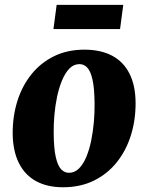

<svg xmlns="http://www.w3.org/2000/svg" viewBox="-20 -776 625 810"><path d="M336 -566.5Q405 -566.5 453 -541Q501 -515.5 526.2 -465.5Q551.5 -415.5 552 -343Q552.5 -270 532.2 -205.2Q512 -140.5 472.5 -91.2Q433 -42 376 -14Q319 14 246 14Q179 14 131.8 -12Q84.5 -38 59.5 -88.5Q34.5 -139 33.5 -211Q33 -285 53.2 -349.5Q73.5 -414 112.8 -462.8Q152 -511.5 208.2 -539Q264.5 -566.5 336 -566.5ZM315.5 -505.5Q291 -505.5 273 -487Q255 -468.5 242 -437.5Q229 -406.5 221 -368.8Q213 -331 209.5 -291Q206 -251 206.5 -215.5Q207 -149 215.5 -112.5Q224 -76 238.2 -61.5Q252.5 -47 270.5 -47Q295 -47 313.2 -65.2Q331.5 -83.5 344.2 -114.2Q357 -145 364.8 -183.2Q372.5 -221.5 376 -261.5Q379.5 -301.5 379 -338.5Q378.5 -405 370 -441.2Q361.5 -477.5 347.5 -491.5Q333.5 -505.5 315.5 -505.5ZM219 -755.5H500L486.5 -653.5H205.5Z"/></svg>

Font: Merriweather 24pt Black
Style: Italic
Weight: 900
Italic angle: -7.8°
Designer: Eben Sorkin
Foundry: Eben Sorkin
Version: Version 2.101